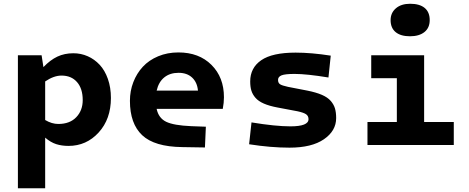

<svg xmlns="http://www.w3.org/2000/svg" viewBox="-20 -771 2495 1021"><path d="M75.2 230V-477.1H201.2L210.9 -414.1Q247.1 -452.1 285.2 -470Q323.2 -487.8 370.1 -487.8Q410.6 -487.8 446.5 -471.9Q482.4 -456.1 510 -426.5Q537.6 -397 553.7 -351.3Q569.8 -305.7 569.8 -250Q569.8 -137.7 504.6 -66.4Q439.5 4.9 344.2 4.9Q308.1 4.9 278.6 -4.6Q249 -14.2 220.2 -39.1V230ZM307.1 -369.1Q266.1 -369.1 220.2 -337.9V-132.8Q255.4 -111.8 290 -111.8Q351.1 -111.8 385.5 -147.7Q419.9 -183.6 419.9 -238.8Q419.9 -299.8 389.6 -334.5Q359.4 -369.1 307.1 -369.1Z M996.6 -100.1 1074.7 -97.2 1069.8 13.2 948.7 11.2Q801.3 9.3 736.1 -52Q670.9 -113.3 670.9 -234.9Q670.9 -287.6 689 -334.2Q707 -380.9 739.5 -416Q772 -451.2 821 -471.7Q870.1 -492.2 928.7 -492.2Q1038.1 -492.2 1104.5 -426Q1170.9 -359.9 1170.9 -253.9Q1170.9 -224.6 1164.6 -191.9H813Q823.2 -143.1 863.5 -123.5Q903.8 -104 996.6 -100.1ZM929.7 -383.8Q883.8 -383.8 853.8 -359.6Q823.7 -335.4 813 -289.1H1032.7Q1028.8 -333 1001.7 -358.4Q974.6 -383.8 929.7 -383.8Z M1767.6 -143.1Q1767.6 -75.2 1702.6 -30.5Q1637.7 14.2 1519.5 14.2Q1419.9 14.2 1304.7 -3.9L1317.4 -120.1Q1444.8 -99.1 1524.4 -99.1Q1620.6 -99.1 1620.6 -137.2Q1620.6 -153.8 1608.4 -162.8Q1596.2 -171.9 1562.5 -179.2L1456.5 -199.2Q1412.1 -207.5 1383.1 -220.2Q1354 -232.9 1338.4 -251Q1322.8 -269 1316.7 -289.3Q1310.5 -309.6 1310.5 -337.9Q1310.5 -410.2 1369.1 -450.7Q1427.7 -491.2 1551.8 -491.2Q1635.7 -491.2 1738.8 -475.1L1726.6 -358.9Q1610.8 -377.9 1546.4 -377.9Q1496.1 -377.9 1477.3 -370.4Q1458.5 -362.8 1458.5 -346.2Q1458.5 -330.1 1469.2 -323Q1480 -315.9 1511.7 -309.1L1614.7 -289.1Q1661.1 -279.8 1691.7 -266.6Q1722.2 -253.4 1738.5 -234.6Q1754.9 -215.8 1761.2 -194.6Q1767.6 -173.3 1767.6 -143.1Z M2160.2 -578.1Q2110.8 -578.1 2084 -600.1Q2057.1 -622.1 2057.1 -664.1Q2057.1 -702.6 2085.2 -726.8Q2113.3 -751 2161.1 -751Q2211.4 -751 2238.3 -728.8Q2265.1 -706.5 2265.1 -664.1Q2265.1 -623 2237.1 -600.6Q2209 -578.1 2160.2 -578.1ZM1934.1 -122.1H2090.3V-355H1954.1V-477.1H2235.4V-122.1H2393.1V0H1934.1Z"/></svg>

Font: IntelOne Mono Bold
Style: Regular
Weight: 700
Designer: Fred Shallcrass
Foundry: Frere-Jones Type LLC
Version: Version 1.200;hotconv 1.1.0;makeotfexe 2.6.0;FJTRelease1.2